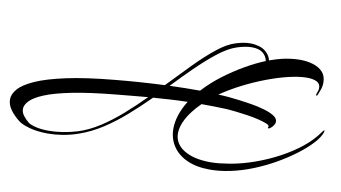

<svg xmlns="http://www.w3.org/2000/svg" viewBox="-129 -861 1993 1121"><g transform="rotate(10 867.5 -300.5)"><path d="M1167 83Q1087 83 1031 57.5Q975 32 945.5 -13Q916 -58 916 -116Q916 -154 929.5 -196.5Q943 -239 971 -284Q922 -283 871.5 -280Q821 -277 768 -273Q708 -213 645 -157.5Q582 -102 515 -58.5Q448 -15 375 10Q328 26 283.5 33Q239 40 199 40Q137 40 90 27Q43 14 23 -2Q-8 -26 -30.5 -56Q-53 -86 -53 -119Q-53 -150 -25.5 -181.5Q2 -213 68 -242.5Q134 -272 248 -296.5Q362 -321 534 -337Q607 -344 680 -349Q753 -354 823 -357Q891 -428 956.5 -495Q1022 -562 1084 -611Q1137 -653 1185.5 -668.5Q1234 -684 1271 -684Q1286 -684 1299.5 -682Q1313 -680 1323 -677Q1350 -670 1370 -651Q1390 -632 1397 -605Q1416 -612 1434.5 -617.5Q1453 -623 1469 -627Q1495 -633 1522 -636.5Q1549 -640 1574 -640Q1617 -640 1653 -629Q1689 -618 1710.5 -594.5Q1732 -571 1732 -532Q1732 -510 1724.5 -489Q1717 -468 1712 -457Q1709 -450 1706 -450Q1704 -450 1703 -454Q1702 -458 1704 -462Q1713 -482 1713 -497Q1713 -522 1691.5 -533Q1670 -544 1633 -544Q1588 -544 1526.5 -529.5Q1465 -515 1396.5 -489Q1328 -463 1261.5 -429Q1195 -395 1140 -357Q1173 -356 1205 -353Q1237 -350 1268 -346Q1300 -342 1339.5 -335.5Q1379 -329 1415.5 -318.5Q1452 -308 1475.5 -293.5Q1499 -279 1499 -259Q1499 -242 1479 -223Q1469 -213 1462.5 -213.5Q1456 -214 1460 -220Q1466 -230 1446.5 -238.5Q1427 -247 1394 -255Q1361 -263 1323 -268.5Q1285 -274 1253 -277.5Q1221 -281 1205 -282Q1129 -285 1053 -285Q998 -230 972.5 -182Q947 -134 947 -95Q947 -32 1005.5 4Q1064 40 1163 40Q1189 40 1217 37Q1245 34 1275 29Q1346 17 1419.5 -9Q1493 -35 1560.5 -71Q1628 -107 1683.5 -151.5Q1739 -196 1774 -247Q1783 -259 1786 -259Q1787 -259 1787 -256Q1787 -255 1787 -252.5Q1787 -250 1785 -245Q1775 -216 1742 -180Q1709 -144 1659 -106Q1609 -68 1548 -33Q1487 2 1420 29Q1353 56 1286 70Q1224 83 1167 83ZM851 -358Q898 -360 943 -360.5Q988 -361 1031 -361L1035 -365Q1082 -416 1140.5 -460Q1199 -504 1260.5 -539.5Q1322 -575 1379 -598Q1373 -628 1350 -645.5Q1327 -663 1285 -663Q1248 -663 1197.5 -646.5Q1147 -630 1086 -582Q1027 -535 968.5 -477.5Q910 -420 851 -358ZM202 23Q239 23 282 16.5Q325 10 371 -4Q434 -24 496 -64Q558 -104 619 -157.5Q680 -211 739 -271Q696 -267 650.5 -263Q605 -259 556 -254Q398 -239 295.5 -218.5Q193 -198 135.5 -174Q78 -150 54.5 -125Q31 -100 31 -77Q31 -55 46.5 -35.5Q62 -16 80 -2Q94 8 126 15.5Q158 23 202 23Z"/></g></svg>

Font: Arizonia
Style: Regular
Weight: 400
Designer: Robert E. Leuschke
Foundry: Robert E. Leuschke
Version: Version 1.010; ttfautohint (v1.8.4.7-5d5b)